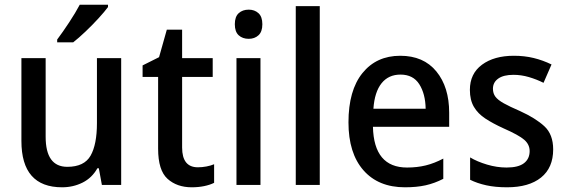

<svg xmlns="http://www.w3.org/2000/svg" viewBox="-20 -786 2410 816"><path d="M495 -539V0H413L400 -71H394Q371 -30 331 -10Q291 10 244 10Q71 10 71 -187V-539H174V-205Q174 -77 266 -77Q338 -77 365 -124.5Q392 -172 392 -263V-539ZM439 -756Q425 -737 399 -708.5Q373 -680 343.5 -652Q314 -624 291 -606H223V-618Q247 -650 274 -691Q301 -732 319 -766H439Z M821 -75Q839 -75 857.5 -78.5Q876 -82 890 -88V-9Q872 0 847.5 5Q823 10 795 10Q732 10 692 -26Q652 -62 652 -154V-459H586V-508L656 -543L689 -660H754V-539H884V-459H754V-159Q754 -75 821 -75Z M1037 -745Q1062 -745 1078.5 -730Q1095 -715 1095 -683Q1095 -651 1078.5 -636Q1062 -621 1037 -621Q1011 -621 994.5 -636Q978 -651 978 -683Q978 -715 994.5 -730Q1011 -745 1037 -745ZM1087 -539V0H985V-539Z M1339 0H1237V-760H1339Z M1681 -549Q1780 -549 1834.5 -482.5Q1889 -416 1889 -307V-247H1565Q1569 -74 1710 -74Q1753 -74 1789.5 -83Q1826 -92 1864 -112V-26Q1827 -7 1789 1.5Q1751 10 1701 10Q1588 10 1524.5 -62.5Q1461 -135 1461 -266Q1461 -402 1520.5 -475.5Q1580 -549 1681 -549ZM1682 -469Q1631 -469 1601.5 -432Q1572 -395 1567 -324H1789Q1788 -387 1762 -428Q1736 -469 1682 -469Z M2331 -151Q2331 -73 2279.5 -31.5Q2228 10 2135 10Q2085 10 2046.5 1.5Q2008 -7 1978 -22V-117Q2008 -99 2050 -86.5Q2092 -74 2133 -74Q2183 -74 2207 -92.5Q2231 -111 2231 -144Q2231 -172 2208 -192Q2185 -212 2119 -241Q2075 -261 2043 -282Q2011 -303 1994 -332Q1977 -361 1977 -404Q1977 -473 2028.5 -511Q2080 -549 2164 -549Q2209 -549 2248 -539.5Q2287 -530 2324 -512L2290 -434Q2260 -449 2227.5 -458.5Q2195 -468 2162 -468Q2120 -468 2097.5 -452Q2075 -436 2075 -409Q2075 -389 2085.5 -375Q2096 -361 2121 -347Q2146 -333 2190 -314Q2256 -284 2293.5 -249.5Q2331 -215 2331 -151Z"/></svg>

Font: Noto Sans Lao UI SemCond Med
Style: Regular
Weight: 500
Width: 4
Designer: Monotype Design Team
Foundry: Monotype Imaging Inc.
Version: Version 2.000; ttfautohint (v1.8.4.7-5d5b)